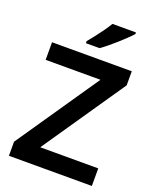

<svg xmlns="http://www.w3.org/2000/svg" viewBox="-168 -1033 914 1129"><g transform="rotate(20 288.5 -468.5)"><path d="M548 0H29V-88L382 -604H39V-714H538V-626L185 -110H548ZM483 -927Q471 -913 450 -893Q429 -873 404.5 -851Q380 -829 356 -809.5Q332 -790 313 -777H228V-790Q244 -809 264 -834.5Q284 -860 303.5 -887.5Q323 -915 336 -937H483Z"/></g></svg>

Font: Noto Sans Sora Sompeng SemiBold
Style: Regular
Weight: 600
Version: Version 2.101